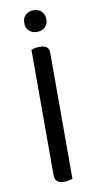

<svg xmlns="http://www.w3.org/2000/svg" viewBox="-89 -820 441 865"><g transform="rotate(-10 131.0 -387.5)"><path d="M90 -363H171V-2Q166 0 156 2.5Q146 5 134 5Q112 5 101 -4Q90 -13 90 -32ZM171 -296H90V-606Q95 -608 105.5 -610.5Q116 -613 128 -613Q150 -613 160.5 -604.5Q171 -596 171 -576ZM180 -730Q180 -708 166 -694.5Q152 -681 129 -681Q107 -681 93 -694.5Q79 -708 79 -730Q79 -753 93 -766.5Q107 -780 129 -780Q152 -780 166 -766.5Q180 -753 180 -730Z"/></g></svg>

Font: Baloo Bhaina 2
Style: Regular
Weight: 400
Designer: Yesha Goshar, Manish Minz, Shuchita Grover and Ek Type
Foundry: Ek Type
Version: Version 1.700